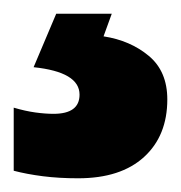

<svg xmlns="http://www.w3.org/2000/svg" viewBox="-39 -71 264 280"><path d="M205 74Q205 127 171 158Q137 189 75 189Q47 189 23.5 186Q0 183 -19 178V86Q-2 91 12.5 93Q27 95 39 95Q77 95 77 67Q77 34 10 27L43 -51H124L112 -18Q151 -12 178 10.5Q205 33 205 74Z"/></svg>

Font: Noto Sans Tamil UI Condensed Black
Style: Regular
Weight: 900
Width: 3
Designer: Jelle Bosma - Monotype Design Team
Foundry: Monotype Imaging Inc.
Version: Version 2.004; ttfautohint (v1.8.4.7-5d5b)